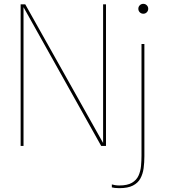

<svg xmlns="http://www.w3.org/2000/svg" viewBox="-20 -760 884 1000"><path d="M102.5 0H87.5V-737.5H111.5L520 -10L517 -8.5V-737.5H532V0H507L100 -727L102.5 -728ZM601.5 220Q588.5 220 578 218.8Q567.5 217.5 562.5 216V200.5Q568 202.5 578.8 204.2Q589.5 206 601.5 206Q643.5 206 667.2 192Q691 178 701.5 154.8Q712 131.5 714.5 104.2Q717 77 717 50.5V-531H732V53.5Q732 86.5 728 116.2Q724 146 711.2 169.5Q698.5 193 672.2 206.5Q646 220 601.5 220ZM726.5 -688.5Q715.5 -688.5 708 -696Q700.5 -703.5 700.5 -714.5Q700.5 -725 708 -732.5Q715.5 -740 726.5 -740Q737 -740 744.5 -732.5Q752 -725 752 -714.5Q752 -703.5 744.5 -696Q737 -688.5 726.5 -688.5Z"/></svg>

Font: Epilogue Thin
Style: Regular
Weight: 250
Designer: Tyler Finck
Foundry: Etcetera Type Co
Version: Version 2.111